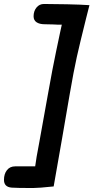

<svg xmlns="http://www.w3.org/2000/svg" viewBox="-34 -774 470 966"><path d="M25 170Q-14 167 -14 131Q-14 101 1 82Q16 63 42 63H100H143Q147 28 164 -60L207 -299Q231 -434 248 -514Q265 -594 268 -609L277 -650Q263 -649 234 -651L191 -652Q165 -652 150 -662Q135 -672 135 -692Q135 -718 149.5 -736Q164 -754 187 -754Q232 -754 303 -752.5Q374 -751 416 -748L399 -681Q368 -557 352.5 -487.5Q337 -418 316 -296Q297 -189 279 -81L236 164Q160 172 132 172Q50 172 25 170Z"/></svg>

Font: Mali
Style: Bold Italic
Weight: 700
Italic angle: -10°
Version: Version 1.000; ttfautohint (v1.6)